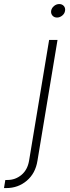

<svg xmlns="http://www.w3.org/2000/svg" viewBox="-111 -748 356 972"><path d="M137.7 -545.9H180.2L78.6 65.9Q68.4 129.9 24.4 167Q-19.5 204.1 -79.1 204.1H-90.8L-84 163.1H-73.2Q-33.2 163.1 -2.4 137.5Q28.3 111.8 36.1 65.9ZM177.7 -659.2Q163.1 -659.2 154.5 -669.2Q146 -679.2 147.9 -693.4Q150.4 -707.5 162.4 -717.5Q174.3 -727.5 189 -727.5Q203.6 -727.5 212.2 -717.5Q220.7 -707.5 218.3 -693.4Q216.3 -679.2 204.1 -669.2Q191.9 -659.2 177.7 -659.2Z"/></svg>

Font: Inter Extra Light
Style: Italic
Weight: 200
Italic angle: -9.39999°
Designer: Rasmus Andersson
Foundry: rsms
Version: Version 4.000;git-3c8e0fc